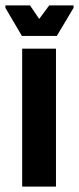

<svg xmlns="http://www.w3.org/2000/svg" viewBox="-56 -690 292 710"><path d="M26 0V-510H151V0ZM25 -557 -36 -661V-670H55L89 -620L126 -670H216V-661L154 -557Z"/></svg>

Font: Saira UltraCondensed Black
Style: Regular
Weight: 900
Width: 1
Designer: Hector Gatti with collaboration of the Omnibus-Type team
Foundry: Omnibus-Type
Version: Version 1.101